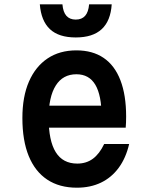

<svg xmlns="http://www.w3.org/2000/svg" viewBox="-20 -855 690 892"><path d="M178 -364H495L452 -313Q452 -412 423 -461Q394 -510 335 -510Q272 -510 239 -457.5Q206 -405 206 -307Q206 -201 239 -148Q272 -95 339 -95Q381 -95 411.5 -117.5Q442 -140 464 -186H580Q565 -121 531.5 -75.5Q498 -30 449 -6.5Q400 17 337 17Q256 17 199.5 -20.5Q143 -58 113.5 -130Q84 -202 84 -307Q84 -406 114.5 -476Q145 -546 201 -583.5Q257 -621 335 -621Q410 -621 461.5 -586Q513 -551 539.5 -482Q566 -413 566 -314Q566 -300 565.5 -286.5Q565 -273 564 -262H178ZM270 -835Q273 -799 288.5 -781.5Q304 -764 332 -764Q360 -764 375.5 -781.5Q391 -799 394 -835H499Q494 -758 452.5 -719.5Q411 -681 332 -681Q253 -681 212 -719.5Q171 -758 165 -835Z"/></svg>

Font: Martian Mono SemiCondensed Medium
Style: Regular
Weight: 500
Width: 4
Designer: Roman Shamin
Foundry: Evil Martians
Version: Version 1.000